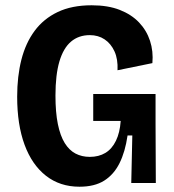

<svg xmlns="http://www.w3.org/2000/svg" viewBox="-20 -693 658 727"><path d="M281 14Q207 14 154 -27.5Q101 -69 73 -145Q45 -221 45 -327Q45 -404 61 -467Q77 -530 111 -576Q145 -622 198.5 -647.5Q252 -673 327 -673Q389 -673 433.5 -655.5Q478 -638 506.5 -608Q535 -578 548 -538.5Q561 -499 557 -454L425 -427Q427 -469 413.5 -498.5Q400 -528 376 -544Q352 -560 320 -560Q278 -560 249 -535.5Q220 -511 205 -460.5Q190 -410 190 -331Q190 -268 199 -223.5Q208 -179 225 -151.5Q242 -124 266 -111.5Q290 -99 320 -99Q354 -99 379 -114Q404 -129 419 -160Q434 -191 437 -235H333V-337H569V-224L570 0H477L481 -180H463Q454 -118 432.5 -75Q411 -32 374.5 -9Q338 14 281 14Z"/></svg>

Font: Bricolage Grotesque SemiCondensed
Style: Bold
Weight: 700
Width: 4
Designer: Mathieu Triay
Foundry: Atelier Triay
Version: Version 1.001;gftools[0.9.33.dev8+g029e19f]